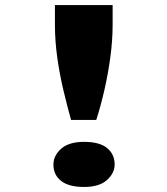

<svg xmlns="http://www.w3.org/2000/svg" viewBox="-20 -731 661 762"><path d="M262 -255Q247 -309 232 -371.5Q217 -434 207.5 -501Q198 -568 198 -633V-711H427V-633Q427 -571 418 -504.5Q409 -438 394.5 -374.5Q380 -311 362 -255ZM314 11Q253 11 222.5 -13Q192 -37 192 -78Q192 -113 222.5 -140.5Q253 -168 314 -168Q375 -168 405 -143.5Q435 -119 435 -78Q435 -44 404.5 -16.5Q374 11 314 11Z"/></svg>

Font: Lexend Zetta
Style: Bold
Weight: 700
Designer: Bonnie Shaver-Troup, Thomas Jockin
Foundry: Lexend
Version: Version 1.007